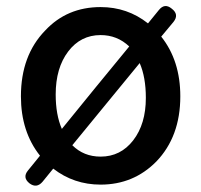

<svg xmlns="http://www.w3.org/2000/svg" viewBox="-20 -587 654 624"><path d="M76 9Q52 -10 71 -33L110 -81Q48 -159 48 -274Q48 -407 127 -488Q198 -564 307 -564Q394 -564 461 -511L496 -554Q515 -578 538 -559Q563 -540 544 -516L504 -468Q566 -390 566 -274Q566 -143 488 -62Q414 13 307 13Q220 13 153 -39L118 4Q99 26 76 9ZM307 -78Q372 -78 413 -131Q454 -184 454 -269Q454 -336 434 -382L324 -248L215 -115Q252 -78 307 -78ZM181 -168 290 -302 400 -436Q361 -473 307 -473Q242 -473 201.5 -419.5Q161 -366 161 -280Q161 -214 181 -168Z"/></svg>

Font: GenSenRounded JP M
Style: Regular
Weight: 500
Version: Version 1.501;PS 1;hotconv 16.6.51;makeotf.lib2.5.65220